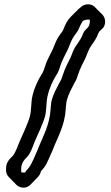

<svg xmlns="http://www.w3.org/2000/svg" viewBox="-20 -735 515 888"><path d="M89 63C86 63 82 63 79 62C78 59 78 56 78 53V44C78 29 84 15 94 3L107 -11C121 -26 132 -58 140 -79C155 -114 177 -158 188 -196C196 -226 193 -261 200 -291C209 -330 225 -363 243 -392C246 -396 248 -400 250 -405L254 -415L260 -433C264 -447 271 -460 277 -473L294 -507C304 -531 311 -553 326 -573C332 -582 341 -591 344 -601C349 -614 356 -627 363 -638C372 -643 385 -646 395 -644C397 -632 394 -619 388 -610L373 -594C367 -588 362 -575 359 -567C352 -552 340 -535 330 -521C320 -506 313 -485 306 -468C298 -451 289 -436 282 -418C279 -413 277 -408 276 -403L270 -387C268 -380 265 -372 262 -365L252 -347C240 -323 227 -301 219 -271C217 -263 216 -256 216 -251C215 -244 214 -237 214 -229C209 -153 177 -102 154 -42C144 -20 128 21 116 37C111 44 106 50 99 57C99 58 98 61 98 62C94 63 92 63 89 63ZM89 133C100 133 110 129 119 121L120 120L155 84C162 76 168 67 169 57C176 50 181 44 186 37C198 21 214 -20 224 -42C247 -102 279 -153 284 -229C284 -237 285 -244 286 -251C286 -256 287 -263 289 -271C297 -301 310 -323 322 -347L332 -365C335 -372 338 -380 340 -387L346 -403C347 -408 349 -413 352 -418L358 -432L376 -468C383 -485 390 -506 400 -521C410 -535 422 -552 429 -567C431 -573 434 -581 439 -589L454 -603C471 -620 470 -651 453 -668L418 -703C402 -719 374 -719 356 -704L348 -697C346 -695 344 -694 342 -692L307 -657C292 -642 282 -622 274 -601C271 -591 262 -582 256 -573C241 -553 234 -531 224 -507L207 -473C201 -460 194 -447 190 -433L184 -415L180 -405C178 -400 176 -396 173 -392C155 -363 139 -330 130 -291C123 -261 126 -226 118 -196C107 -158 85 -114 70 -79C62 -60 53 -32 40 -15L29 -4C15 10 8 26 8 44V53C8 65 13 76 21 84L56 120C64 128 76 133 89 133Z"/></svg>

Font: Dictator
Style: Chalk
Weight: 500
Version: Version MIL.1277